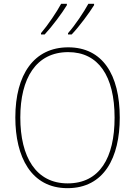

<svg xmlns="http://www.w3.org/2000/svg" viewBox="-20 -972 705 1002"><path d="M471 -945V-952H441C419 -911 371 -839 335 -799V-792H354C395 -835 446 -905 471 -945ZM329 -945V-952H299C277 -911 230 -841 194 -799V-792H213C253 -835 305 -905 329 -945ZM605 -358C605 -583 515 -725 336 -725C158 -725 60 -584 60 -359C60 -154 142 10 332 10C524 10 605 -151 605 -358ZM86 -359C86 -563 168 -700 336 -700C493 -700 578 -576 578 -358C578 -148 500 -15 333 -15C168 -15 86 -152 86 -359Z"/></svg>

Font: Noto Sans Hebrew SemiCondensed Thin
Style: Regular
Weight: 100
Width: 4
Designer: Monotype Design Team
Foundry: Monotype Imaging Inc.
Version: Version 2.004